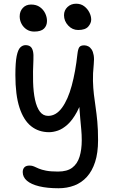

<svg xmlns="http://www.w3.org/2000/svg" viewBox="-20 -743 615 1024"><path d="M292.2 261Q231.8 261 189 250.6Q146.2 240.2 123.7 221Q101.2 201.8 101.2 174.8Q101.2 158.8 110.1 149.4Q119 140 137.8 140Q151 140 161.5 144.8Q172 149.6 186.6 156Q201.2 162.4 225.6 167.2Q250 172 289.4 172Q338 172 365.3 151.4Q392.6 130.8 404.3 92.9Q416 55 416 5Q416 -24.4 413.4 -52.1Q410.8 -79.8 407.9 -112.1Q405 -144.4 402 -186.9Q399 -229.4 398.2 -287.4L432.4 -257.8Q413.8 -189.2 390.2 -145.8Q366.6 -102.4 340.4 -78.8Q314.2 -55.2 289 -46.6Q263.8 -38 242 -38Q186.2 -38 146 -69.9Q105.8 -101.8 83.9 -169.1Q62 -236.4 62 -343Q62 -410.2 69 -444.3Q76 -478.4 88.5 -490.3Q101 -502.2 116.2 -502.2Q132 -502.2 141.8 -494.8Q151.6 -487.4 155.7 -470.2Q159.8 -453 158.2 -423.8Q155 -360.6 156.5 -306Q158 -251.4 166.9 -210.8Q175.8 -170.2 192.8 -147.6Q209.8 -125 236.8 -125Q279 -125 310.7 -168.4Q342.4 -211.8 362.6 -286.5Q382.8 -361.2 392.8 -453.6Q396 -482.4 403.3 -491.8Q410.6 -501.2 429.2 -501.2Q440.2 -501.2 450.5 -496Q460.8 -490.8 468.5 -479.4Q476.2 -468 479.6 -448.6Q483 -429.2 480 -400Q474.8 -349.2 475.8 -311.1Q476.8 -273 480.8 -239.5Q484.8 -206 489.9 -171.5Q495 -137 499 -94.9Q503 -52.8 503 5Q503 72.2 487.3 120.7Q471.6 169.2 443.4 200.3Q415.2 231.4 376.6 246.2Q338 261 292.2 261ZM396.8 -583Q366 -583 343.7 -606.9Q321.4 -630.8 321.4 -662Q321.4 -688 340 -705.6Q358.6 -723.2 386 -723.2Q411.2 -723.2 428.9 -709.8Q446.6 -696.4 456.5 -676.9Q466.4 -657.4 466.4 -638.4Q466.4 -619.2 450.6 -601.1Q434.8 -583 396.8 -583ZM162.2 -574.6Q139.8 -574.6 122.4 -585.8Q105 -597 95 -615.6Q85 -634.2 85 -655.8Q85 -682.6 101.7 -700.7Q118.4 -718.8 145.6 -718.8Q173.8 -718.8 192.6 -705.4Q211.4 -692 221 -672Q230.6 -652 230.6 -631.4Q230.6 -606.2 214.7 -590.4Q198.8 -574.6 162.2 -574.6Z"/></svg>

Font: Shantell Sans Light
Style: Regular
Weight: 300
Designer: Stephen Nixon, Anya Danilova, Shantell Martin
Foundry: Arrow Type
Version: Version 1.011;[c5ecc13dd]